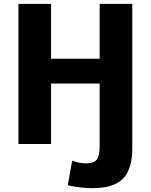

<svg xmlns="http://www.w3.org/2000/svg" viewBox="-20 -750 785 1000"><path d="M246 -730V-444H499V-730H669V22Q669 132 620 181Q571 230 463 230Q398 230 333 215L356 86Q392 101 429 101Q468 101 483.5 82Q499 63 499 13V-315H246V0H76V-730Z"/></svg>

Font: M PLUS 1p ExtraBold
Style: Regular
Weight: 800
Version: Version 1.062